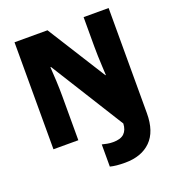

<svg xmlns="http://www.w3.org/2000/svg" viewBox="-164 -894 1098 1204"><g transform="rotate(-20 384.5 -291.5)"><path d="M464 182Q433 182 408.5 179.5Q384 177 365 172V24Q381 28 399 31.5Q417 35 438 35Q488 35 511.5 12.5Q535 -10 537 -53L232 -541H228Q231 -501 233.5 -446.5Q236 -392 236 -346V-51H70V-765H290L535 -376H538Q537 -401 535 -435.5Q533 -470 532 -505.5Q531 -541 531 -570V-765H698V-63Q698 59 636 120.5Q574 182 464 182Z"/></g></svg>

Font: Noto Sans Tamil UI SemiCondensed Black
Style: Regular
Weight: 900
Width: 4
Designer: Jelle Bosma - Monotype Design Team
Foundry: Monotype Imaging Inc.
Version: Version 2.004; ttfautohint (v1.8.4.7-5d5b)